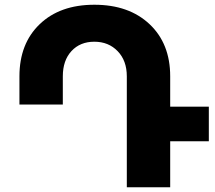

<svg xmlns="http://www.w3.org/2000/svg" viewBox="-20 -790 905 810"><path d="M861 -340V-194H698V0H515V-468Q515 -534 476.5 -574Q438 -614 378 -614Q318 -614 281.5 -574.5Q245 -535 245 -468V-349H62V-468Q62 -606 147.5 -688Q233 -770 378 -770Q524 -770 611 -688Q698 -606 698 -468V-340Z"/></svg>

Font: Montserrat arm
Style: Bold
Weight: 700
Designer: Julieta Ulanovsky
Foundry: Julieta Ulanovsky
Version: Version 6.000;PS 006.000;hotconv 1.0.88;makeotf.lib2.5.64775